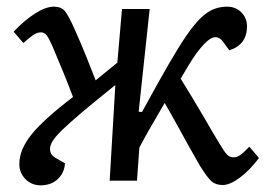

<svg xmlns="http://www.w3.org/2000/svg" viewBox="-20 -542 802 576"><path d="M396 -207 406 -206Q453 -292 483.5 -345Q514 -398 539 -435Q572 -483 599.5 -502.5Q627 -522 661 -522Q687 -522 704 -505Q721 -488 721 -463Q721 -408 668 -391L649 -417Q636 -434 620 -429.5Q604 -425 581 -397Q570 -384 557 -364Q544 -344 522 -306Q536 -284 553 -255.5Q570 -227 587 -198.5Q604 -170 617 -147Q637 -113 647.5 -96.5Q658 -80 665 -75Q672 -70 681 -70Q691 -70 701 -77Q711 -84 728 -102L757 -68Q729 -31 699.5 -9Q670 13 648 13Q627 13 614.5 2Q602 -9 579 -46Q565 -70 547 -102.5Q529 -135 510 -169.5Q491 -204 474 -233Q418 -138 398 -99L391 0H309L326 -287Q265 -238 226.5 -205.5Q188 -173 167 -152.5Q146 -132 138 -119Q130 -106 130 -95Q130 -78 147 -68L175 -52Q173 -23 153 -4.5Q133 14 102 14Q75 14 56.5 -4.5Q38 -23 38 -50Q38 -93 74.5 -138.5Q111 -184 199 -251Q186 -286 170 -325Q154 -364 137 -404Q127 -427 120 -436Q113 -445 103 -445Q93 -445 83 -439Q73 -433 50 -413L21 -447Q54 -482 86 -502Q118 -522 141 -522Q163 -522 174 -509.5Q185 -497 204 -454Q222 -414 236.5 -378Q251 -342 267 -301L332 -354L346 -515H429Z"/></svg>

Font: Literata 12pt
Style: Italic
Weight: 400
Italic angle: -2°
Designer: Latin by Veronika Burian and Jose Scaglione. Greek by Irene Vlachou. Cyrillic by Vera Evstafieva
Foundry: TypeTogether
Version: Version 3.002